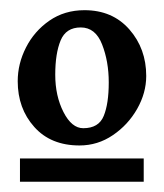

<svg xmlns="http://www.w3.org/2000/svg" viewBox="-20 -641 320 375"><path d="M265.6 -492.7Q265.6 -459.5 247.8 -428.2Q230 -397 200.4 -377Q170.9 -356.9 135.3 -356.9Q79.1 -356.9 46.9 -393.1Q14.6 -429.2 14.6 -482.4Q14.6 -516.6 30.8 -548.3Q46.9 -580.1 76.4 -600.6Q106 -621.1 145 -621.1Q199.7 -621.1 232.7 -583.5Q265.6 -545.9 265.6 -492.7ZM19 -286.1V-331.5H260.7V-286.1ZM192.4 -480Q192.4 -521 179.4 -554.2Q166.5 -587.4 137.7 -587.4Q108.9 -587.4 98.4 -562Q87.9 -536.6 87.9 -495.1Q87.9 -453.6 104 -422.1Q120.1 -390.6 142.6 -390.6Q172.9 -390.6 182.6 -414.6Q192.4 -438.5 192.4 -480Z"/></svg>

Font: Gentium Book Plus
Style: Bold
Weight: 700
Designer: Victor Gaultney, Annie Olsen, Iska Routamaa, Becca Hirsbrunner
Foundry: SIL International
Version: Version 6.101